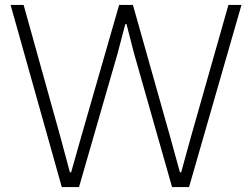

<svg xmlns="http://www.w3.org/2000/svg" viewBox="-20 -760 1022 780"><path d="M23 -740H76L225 -205L264 -60H269L310 -205L464 -740H520L671 -205L711 -60H716L756 -205L908 -740H961L748 0H679L524 -545L494 -662H489L458 -544L301 0H231Z"/></svg>

Font: Encode Sans Normal
Style: ExtraLight
Weight: 200
Designer: Pablo Impallari, Andres Torresi
Foundry: Pablo Impallari, Andres Torresi
Version: Version 1.000; ttfautohint (v1.00) -l 8 -r 50 -G 200 -x 14 -